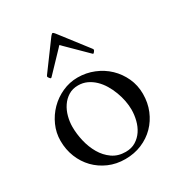

<svg xmlns="http://www.w3.org/2000/svg" viewBox="-172 -824 889 955"><g transform="rotate(-30 272.5 -346.5)"><path d="M36.6 -224.6Q36.6 -270.5 55.2 -312Q73.7 -353.5 105.2 -385.5Q136.7 -417.5 178.7 -436.5Q220.7 -455.6 267.1 -455.6Q315.9 -455.6 359.9 -437.7Q403.8 -419.9 436.8 -388.4Q469.7 -356.9 489.3 -314.5Q508.8 -272 508.8 -222.7Q508.8 -171.9 491 -128.7Q473.1 -85.4 441.7 -53.5Q410.2 -21.5 366.7 -3.2Q323.2 15.1 271.5 15.1Q220.2 15.1 177.2 -3.7Q134.3 -22.5 103 -54.7Q71.8 -86.9 54.2 -130.6Q36.6 -174.3 36.6 -224.6ZM122.6 -255.4Q122.6 -214.8 132.6 -172.4Q142.6 -129.9 163.1 -94.7Q183.6 -59.6 215.3 -37.4Q247.1 -15.1 291 -15.1Q324.7 -15.1 349.1 -30.3Q373.5 -45.4 389.4 -69.3Q405.3 -93.3 412.8 -123.3Q420.4 -153.3 420.4 -183.6Q420.4 -207.5 415.3 -234.4Q410.2 -261.2 400.1 -287.8Q390.1 -314.5 375.7 -338.4Q361.3 -362.3 342.3 -380.6Q323.2 -398.9 300 -409.7Q276.9 -420.4 249.5 -420.4Q217.8 -420.4 193.8 -405.5Q169.9 -390.6 154.1 -366.9Q138.2 -343.3 130.4 -313.7Q122.6 -284.2 122.6 -255.4ZM280.3 -630.4Q278.8 -631.8 274.9 -636.2Q271 -640.6 270 -640.6Q269 -640.6 265.4 -636.2Q261.7 -631.8 260.3 -630.4L155.8 -521Q154.8 -520 153.3 -519.5Q151.9 -519 150.9 -519Q149.4 -519 147.5 -521Q145.5 -522.9 143.6 -525.6Q141.6 -528.3 140.1 -530.8Q138.7 -533.2 138.7 -534.7Q138.7 -537.1 142.1 -542L258.3 -699.7Q261.2 -702.6 264.4 -706.1Q267.6 -709.5 270 -709.5Q272.5 -709.5 276.1 -706.1Q279.8 -702.6 282.7 -698.7L403.8 -542Q407.2 -536.6 407.2 -534.7Q407.2 -533.2 405.8 -530.8Q404.3 -528.3 402.3 -525.6Q400.4 -522.9 398.4 -521Q396.5 -519 395 -519Q393.1 -519 391.1 -521Z"/></g></svg>

Font: Kurinto Book Core
Style: Regular
Weight: 400
Designer: Kurinto was developed by Clint Goss from a range of fonts that are compatible with the SIL Open Font License Version 1.1
Foundry: Clinton F. Goss
Version: Version 2.196; July 25, 2020